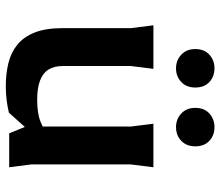

<svg xmlns="http://www.w3.org/2000/svg" viewBox="-70 -696 778 679"><g transform="rotate(90 319.5 -357.0)"><path d="M285 12Q242 12 204.5 3Q167 -6 139 -28.5Q111 -51 95.5 -90Q80 -129 80 -189V-430L70 -510H224L214 -430V-190Q214 -159 226.5 -139Q239 -119 265.5 -109Q292 -99 333 -99Q381 -99 410 -110.5Q439 -122 457 -139V-86L379 1Q358 6 335 9Q312 12 285 12ZM452 0 428 -59V-430L418 -510H572L562 -430V-78L572 0ZM430 -590Q402 -590 382 -608.5Q362 -627 362 -658Q362 -690 382 -708Q402 -726 430 -726Q459 -726 478.5 -708Q498 -690 498 -658Q498 -627 478.5 -608.5Q459 -590 430 -590ZM222 -590Q194 -590 174 -608.5Q154 -627 154 -658Q154 -690 174 -708Q194 -726 222 -726Q251 -726 270.5 -708Q290 -690 290 -658Q290 -627 270.5 -608.5Q251 -590 222 -590Z"/></g></svg>

Font: AR One Sans
Style: Bold
Weight: 700
Designer: Niteesh Yadav
Foundry: Niteesh Yadav
Version: Version 1.001;gftools[0.9.33]